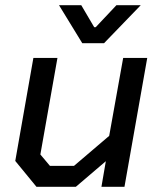

<svg xmlns="http://www.w3.org/2000/svg" viewBox="-20 -722 615 742"><path d="M39 -100 109 -498H202L136 -125L173 -81H266L402 -197L456 -498H549L461 0H372L389 -99L273 0H121ZM208 -702H294L344 -617H350L430 -702H524L382 -555H298Z"/></svg>

Font: Chakra Petch Medium
Style: Italic
Weight: 500
Italic angle: -10°
Designer: Katatrad Aksorn Co.,Ltd.
Foundry: Cadson Demak Co.,Ltd.
Version: Version 1.000; ttfautohint (v1.6)